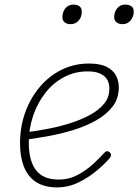

<svg xmlns="http://www.w3.org/2000/svg" viewBox="-20 -795 601 834"><path d="M227 19Q174 19 138 -3.5Q102 -26 84.5 -69.5Q67 -113 67 -172Q67 -244 89.5 -306.5Q112 -369 152.5 -417Q193 -465 247.5 -492Q302 -519 367 -519Q415 -519 443.5 -504.5Q472 -490 484 -466.5Q496 -443 496 -416Q496 -367 469 -332Q442 -297 397.5 -272Q353 -247 299.5 -230.5Q246 -214 193.5 -204.5Q141 -195 97 -189L99 -221Q145 -227 193.5 -236.5Q242 -246 288.5 -261Q335 -276 373 -297Q411 -318 433 -345.5Q455 -373 455 -410Q455 -447 430.5 -466Q406 -485 362 -485Q305 -485 258 -460Q211 -435 177 -391.5Q143 -348 124 -292Q105 -236 105 -175Q105 -122 119.5 -86Q134 -50 162.5 -32.5Q191 -15 234 -15Q280 -15 318 -35.5Q356 -56 385.5 -83.5Q415 -111 433 -131Q440 -138 444.5 -138.5Q449 -139 456 -134Q461 -130 462 -124Q463 -118 458 -110Q438 -86 403 -56Q368 -26 323 -3.5Q278 19 227 19ZM286 -690Q271 -690 261 -698Q251 -706 251 -720Q251 -743 264 -759Q277 -775 299 -775Q316 -775 325.5 -767.5Q335 -760 335 -745Q336 -723 322.5 -706.5Q309 -690 286 -690ZM513 -690Q496 -690 486 -698Q476 -706 476 -720Q476 -743 489 -759Q502 -775 524 -775Q541 -775 551 -767.5Q561 -760 561 -745Q561 -723 547.5 -706.5Q534 -690 513 -690Z"/></svg>

Font: Playwrite AU QLD Thin
Style: Regular
Weight: 250
Designer: Veronika Burian, José Scaglione
Foundry: TypeTogether
Version: Version 1.002